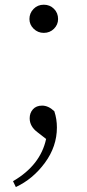

<svg xmlns="http://www.w3.org/2000/svg" viewBox="-20 -545 363 799"><path d="M162.1 -408.2Q137.7 -408.2 120.1 -425.3Q102.5 -442.4 102.5 -465.8Q102.5 -490.2 119.6 -507.8Q136.7 -525.4 162.1 -525.4Q187.5 -525.4 204.6 -508.3Q221.7 -491.2 221.7 -465.8Q221.7 -442.4 204.6 -425.3Q187.5 -408.2 162.1 -408.2ZM171.9 33.2 136.7 5.9Q103.5 -18.6 103.5 -52.7Q103.5 -75.2 117.2 -90.3Q130.9 -105.5 155.3 -105.5Q181.6 -105.5 206.1 -82Q216.8 -49.8 216.8 -14.6Q216.8 64.5 167 132.3Q117.2 200.2 45.9 233.4L34.2 209Q148.4 142.6 171.9 33.2Z"/></svg>

Font: Bpmf Zihi Serif Light
Style: Light
Weight: 300
Foundry: But Ko
Version: Version 1.320